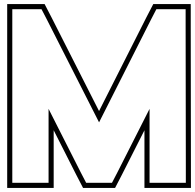

<svg xmlns="http://www.w3.org/2000/svg" viewBox="-20 -830 955 940"><path d="M217.8 -20V65H40.2V-20V-700V-785H183.2L209.7 -734L465 -231L719.2 -734L745.6 -785H888.8V-700L889.8 -20V65H712.2V-20V-297L554.7 14L528.2 65H401.8L375.3 14L217.8 -297ZM242.8 90V-192.3L353.1 25.4L386.6 90H543.4L576.9 25.4L687.2 -192.3V90H914.8L914.7 -20L913.8 -700V-810H730.4L696.9 -745.4L464.9 -286.3L231.9 -745.4L198.4 -810H15.2V90Z"/></svg>

Font: Nordica Plus
Style: NordicaClassicBkExtOl
Weight: 900
Version: Version 1.01